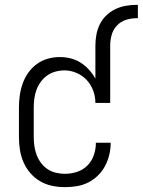

<svg xmlns="http://www.w3.org/2000/svg" viewBox="-20 -763 588 791"><path d="M247 8Q221 8 194.5 2.5Q168 -3 145 -16.5Q122 -30 104.5 -50.5Q87 -71 76.5 -95.5Q66 -120 62 -146.5Q58 -173 58 -200V-320Q58 -345 61.5 -370Q65 -395 73.5 -419Q82 -443 96.5 -463.5Q111 -484 131.5 -499Q152 -514 176.5 -521Q201 -528 226 -528Q249 -528 271 -522.5Q293 -517 312 -505Q331 -493 346.5 -476Q362 -459 373 -439V-575Q373 -597 377 -619.5Q381 -642 391 -662.5Q401 -683 417.5 -699Q434 -715 454.5 -725Q475 -735 497.5 -739Q520 -743 543 -743H548V-688H543Q520 -688 498.5 -681Q477 -674 461.5 -657.5Q446 -641 440 -619Q434 -597 434 -575V-339H373Q373 -365 364 -389.5Q355 -414 337.5 -433Q320 -452 295.5 -462.5Q271 -473 246 -473Q227 -473 208.5 -468Q190 -463 175 -452.5Q160 -442 148.5 -426.5Q137 -411 130.5 -393.5Q124 -376 121.5 -357.5Q119 -339 119 -320V-200Q119 -181 121.5 -162.5Q124 -144 130.5 -126Q137 -108 148.5 -92.5Q160 -77 175.5 -66.5Q191 -56 209.5 -51.5Q228 -47 247 -47Q273 -47 297.5 -55Q322 -63 340 -81Q358 -99 366.5 -124Q375 -149 375 -174V-175H436V-174Q436 -149 430 -124.5Q424 -100 412.5 -78.5Q401 -57 383 -39.5Q365 -22 343 -11Q321 0 296.5 4Q272 8 247 8Z"/></svg>

Font: Iosevka SS18 Light
Style: Regular
Weight: 300
Monospace: yes
Designer: Belleve Invis
Foundry: Belleve Invis
Version: Version 25.1.1; ttfautohint (v1.8.4)